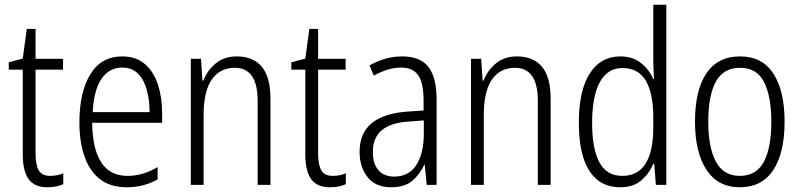

<svg xmlns="http://www.w3.org/2000/svg" viewBox="-20 -780 3378 810"><path d="M192 -38Q207 -38 221.5 -41Q236 -44 247 -49V-3Q234 3 217 6.5Q200 10 180 10Q125 10 100.5 -24.5Q76 -59 76 -130V-486H17V-517L76 -533L93 -658H130V-532H246V-486H130V-133Q130 -85 143.5 -61.5Q157 -38 192 -38Z M496 -542Q554 -542 591.5 -509.5Q629 -477 646.5 -422.5Q664 -368 664 -303V-262H369Q370 -152 407 -95Q444 -38 518 -38Q582 -38 645 -75V-23Q616 -7 584 1.5Q552 10 514 10Q446 10 402 -24Q358 -58 336.5 -120Q315 -182 315 -264Q315 -391 361 -466.5Q407 -542 496 -542ZM496 -495Q441 -495 408.5 -448Q376 -401 371 -307H611Q611 -359 599 -402Q587 -445 561.5 -470Q536 -495 496 -495Z M979 -542Q1048 -542 1084.5 -498.5Q1121 -455 1121 -363V0H1067V-353Q1067 -425 1042.5 -459.5Q1018 -494 971 -494Q908 -494 873.5 -444.5Q839 -395 839 -294V0H785V-532H828L834 -440H838Q854 -482 889.5 -512Q925 -542 979 -542Z M1384 -38Q1399 -38 1413.5 -41Q1428 -44 1439 -49V-3Q1426 3 1409 6.5Q1392 10 1372 10Q1317 10 1292.5 -24.5Q1268 -59 1268 -130V-486H1209V-517L1268 -533L1285 -658H1322V-532H1438V-486H1322V-133Q1322 -85 1335.5 -61.5Q1349 -38 1384 -38Z M1677 -542Q1753 -542 1787.5 -497.5Q1822 -453 1822 -359V0H1780L1772 -85H1770Q1751 -44 1719 -17Q1687 10 1630 10Q1564 10 1530.5 -33Q1497 -76 1497 -139Q1497 -219 1548.5 -260.5Q1600 -302 1696 -309L1767 -314V-355Q1767 -431 1744 -463Q1721 -495 1672 -495Q1619 -495 1557 -461L1539 -504Q1570 -522 1605 -532Q1640 -542 1677 -542ZM1702 -267Q1553 -257 1553 -140Q1553 -88 1577 -61.5Q1601 -35 1643 -35Q1705 -35 1736.5 -84Q1768 -133 1768 -216V-272Z M2161 -542Q2230 -542 2266.5 -498.5Q2303 -455 2303 -363V0H2249V-353Q2249 -425 2224.5 -459.5Q2200 -494 2153 -494Q2090 -494 2055.5 -444.5Q2021 -395 2021 -294V0H1967V-532H2010L2016 -440H2020Q2036 -482 2071.5 -512Q2107 -542 2161 -542Z M2596 10Q2511 10 2466.5 -59Q2422 -128 2422 -262Q2422 -398 2468 -470Q2514 -542 2597 -542Q2650 -542 2685 -513.5Q2720 -485 2736 -446H2739Q2738 -468 2737 -488.5Q2736 -509 2736 -527V-760H2791V0H2747L2740 -89H2736Q2719 -48 2685.5 -19Q2652 10 2596 10ZM2605 -38Q2672 -38 2704 -90.5Q2736 -143 2736 -240V-286Q2736 -386 2704.5 -439.5Q2673 -493 2606 -493Q2543 -493 2510.5 -433.5Q2478 -374 2478 -261Q2478 -153 2508.5 -95.5Q2539 -38 2605 -38Z M3290 -267Q3290 -136 3242.5 -63Q3195 10 3101 10Q3009 10 2960.5 -63.5Q2912 -137 2912 -267Q2912 -399 2960 -470.5Q3008 -542 3102 -542Q3196 -542 3243 -469Q3290 -396 3290 -267ZM2968 -267Q2968 -157 3000.5 -97.5Q3033 -38 3101 -38Q3170 -38 3202 -96.5Q3234 -155 3234 -267Q3234 -373 3203.5 -433.5Q3173 -494 3102 -494Q3032 -494 3000 -435.5Q2968 -377 2968 -267Z"/></svg>

Font: Noto Sans Gurmukhi UI Condensed Light
Style: Regular
Weight: 300
Width: 3
Designer: Jelle Bosma - Monotype Design Team
Foundry: Monotype Imaging Inc.
Version: Version 2.004; ttfautohint (v1.8.4.7-5d5b)